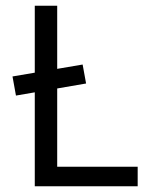

<svg xmlns="http://www.w3.org/2000/svg" viewBox="-20 -648 508 668"><path d="M35.5 -315.5 23.5 -382 267.5 -423.5 279.5 -357.5ZM179 -628V-68H459V0H101V-628Z"/></svg>

Font: Karla
Style: Regular
Weight: 400
Designer: Jonathan Pinhorn
Version: Version 2.004;gftools[0.9.33]